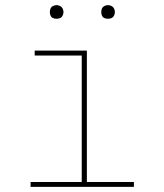

<svg xmlns="http://www.w3.org/2000/svg" viewBox="-20 -727 640 747"><path d="M99 0V-19H298V-511H115V-530H318V-19H501V0ZM400 -654Q395 -654 389.5 -655.5Q384 -657 380.5 -660.5Q377 -664 375.5 -669.5Q374 -675 374 -680Q374 -685 375.5 -690.5Q377 -696 380.5 -699.5Q384 -703 389.5 -705Q395 -707 400 -707Q405 -707 410.5 -705Q416 -703 419.5 -699.5Q423 -696 425 -690.5Q427 -685 427 -680Q427 -675 425 -669.5Q423 -664 419.5 -660.5Q416 -657 410.5 -655.5Q405 -654 400 -654ZM200 -654Q195 -654 189.5 -655.5Q184 -657 180.5 -660.5Q177 -664 175.5 -669.5Q174 -675 174 -680Q174 -685 175.5 -690.5Q177 -696 180.5 -699.5Q184 -703 189.5 -705Q195 -707 200 -707Q205 -707 210.5 -705Q216 -703 219.5 -699.5Q223 -696 225 -690.5Q227 -685 227 -680Q227 -675 225 -669.5Q223 -664 219.5 -660.5Q216 -657 210.5 -655.5Q205 -654 200 -654Z"/></svg>

Font: Iosevka Curly Slab ThEx
Style: Regular
Weight: 100
Width: 7
Monospace: yes
Designer: Belleve Invis
Foundry: Belleve Invis
Version: Version 11.1.0; ttfautohint (v1.8.3)